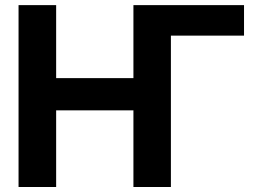

<svg xmlns="http://www.w3.org/2000/svg" viewBox="-20 -748 1018 768"><path d="M956.1 -727.5V-605.5H663.6V0H513.7V-306.6H204.6V0H54.2V-727.5H204.6V-435.5H513.7V-727.5Z"/></svg>

Font: Inter Display
Style: Bold
Weight: 700
Designer: Rasmus Andersson
Foundry: rsms
Version: Version 4.001;git-9221beed3